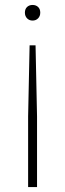

<svg xmlns="http://www.w3.org/2000/svg" viewBox="-20 -565 263 775"><path d="M99.5 -382H123.5L129.5 -95V190H93.5V-95ZM111.5 -545Q125 -545 133.8 -536.8Q142.5 -528.5 142.5 -514Q142.5 -500 133.8 -491Q125 -482 111.5 -482Q98 -482 89.2 -491Q80.5 -500 80.5 -514Q80.5 -528.5 89.2 -536.8Q98 -545 111.5 -545Z"/></svg>

Font: Encode Sans Condensed Thin Thin
Style: Regular
Weight: 250
Version: Version 3.002